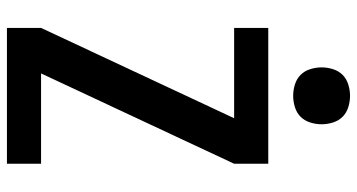

<svg xmlns="http://www.w3.org/2000/svg" viewBox="-252 -752 1005 540"><g transform="rotate(90 250.0 -482.5)"><path d="M59 0V-96L313 -639H59V-735H441V-639L187 -96H441V0ZM250 -805Q234 -805 218 -810Q202 -815 191 -826Q180 -837 175 -853Q170 -869 170 -885Q170 -901 175 -917Q180 -933 191 -944Q202 -955 218 -960Q234 -965 250 -965Q266 -965 282 -960Q298 -955 309 -944Q320 -933 325 -917Q330 -901 330 -885Q330 -869 325 -853Q320 -837 309 -826Q298 -815 282 -810Q266 -805 250 -805Z"/></g></svg>

Font: Iosevka Fixed
Style: Bold
Weight: 700
Monospace: yes
Designer: Belleve Invis
Foundry: Belleve Invis
Version: Version 32.3.0